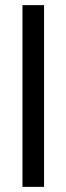

<svg xmlns="http://www.w3.org/2000/svg" viewBox="-20 -727 258 747"><path d="M151.4 0H67.4V-707H151.4Z"/></svg>

Font: Pretendard
Style: Regular
Weight: 400
Designer: Base glyphs from Inter by Rasmus Andersson; Hangeul glyphs from Noto Sans CJK(Source Han Sans) by Jang Soo-young and Kan
Foundry: Kil Hyung-jin
Version: Version 1.309